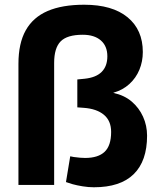

<svg xmlns="http://www.w3.org/2000/svg" viewBox="-20 -782 670 812"><path d="M377 10Q354 10 329.5 6Q305 2 287 -3L259 -12L277 -121L292 -118Q306 -116 318.5 -115Q331 -114 340 -114Q395 -114 422.5 -140Q450 -166 450 -224Q450 -271 419.5 -296.5Q389 -322 334 -326L307 -328V-446L338 -449Q386 -454 410 -478Q434 -502 434 -544Q434 -587 406.5 -611Q379 -635 330 -635Q264 -635 236.5 -607Q209 -579 209 -516V0H58V-512Q58 -599 89 -654Q120 -709 181.5 -735.5Q243 -762 336 -762Q455 -762 519.5 -709Q584 -656 584 -562Q584 -522 569.5 -487Q555 -452 527 -426.5Q499 -401 460 -390V-389Q506 -379 537 -352.5Q568 -326 585 -288.5Q602 -251 602 -208Q602 -101 545.5 -45.5Q489 10 377 10Z"/></svg>

Font: REM Medium SemiBold
Style: Regular
Weight: 600
Version: Version 1.005;gftools[0.9.28]